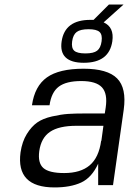

<svg xmlns="http://www.w3.org/2000/svg" viewBox="-20 -811 585 841"><path d="M219 10Q49 10 70 -144Q77 -191 97.5 -224Q118 -257 143 -274.5Q168 -292 208 -301Q248 -310 278 -312Q308 -314 354 -314H439L443 -340Q452 -401 426.5 -428.5Q401 -456 336 -456Q270 -456 237.5 -431.5Q205 -407 197 -350H120Q132 -434 185.5 -472Q239 -510 346 -510Q451 -510 493 -467.5Q535 -425 522 -331L475 0H410V-94Q382 -33 335.5 -11.5Q289 10 219 10ZM423 -194H424L433 -260H315Q238 -260 199 -233.5Q160 -207 152 -149Q145 -97 170 -75Q195 -53 261 -53Q333 -53 373 -87Q413 -121 423 -194ZM457 -791H521L434 -713Q481 -692 472 -630Q458 -536 347 -536Q292 -536 267.5 -559.5Q243 -583 250 -630Q264 -724 376 -724H390ZM368 -683Q332 -683 316 -671Q300 -659 296 -630Q292 -601 305 -589Q318 -577 354 -577Q390 -577 405.5 -589Q421 -601 425 -630Q429 -659 416 -671Q403 -683 368 -683Z"/></svg>

Font: Fivo Sans Modern
Style: Italic
Weight: 400
Designer: Alexander Slobzheninov
Foundry: Alexander Slobzheninov
Version: 1.0